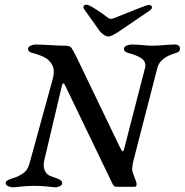

<svg xmlns="http://www.w3.org/2000/svg" viewBox="-20 -793 784 815"><path d="M610 -772Q625 -772 625 -762Q625 -756 618 -750L486 -660Q452 -638 441 -638Q424 -638 404 -660L340 -750Q334 -758 334 -762Q334 -773 348 -773Q357 -773 388 -753Q419 -733 439 -717Q448 -709 467 -717Q602 -772 610 -772ZM522 -569Q506 -574 506 -586Q506 -594 517 -599Q528 -604 541 -604Q561 -604 585.5 -601.5Q610 -599 628 -599Q646 -599 675 -601.5Q704 -604 721 -604Q744 -604 744 -586Q744 -573 729 -569Q659 -549 648 -505L550 -125Q541 -92 541 -73Q541 -66 550 -43Q559 -20 559 -19Q559 -16 559.5 -11.5Q560 -7 559.5 -6Q559 -5 558 -3Q557 -1 554 -0.5Q551 0 546 0H478Q468 0 464.5 -3Q461 -6 456 -16L257 -429Q248 -449 243 -430L168 -113Q162 -88 170 -69.5Q178 -51 196 -45Q199 -44 204.5 -42Q210 -40 213 -39Q216 -38 220.5 -36.5Q225 -35 227.5 -33.5Q230 -32 233 -30.5Q236 -29 237.5 -27.5Q239 -26 241 -24Q243 -22 243.5 -19.5Q244 -17 244 -15Q244 -8 234.5 -3Q225 2 213 2Q212 2 183 -1Q154 -4 126 -4Q98 -4 69 -1Q40 2 37 2Q24 2 14 -3Q4 -8 4 -15Q4 -22 10.5 -26.5Q17 -31 33 -36Q49 -41 55 -44Q80 -56 90 -68Q100 -80 106 -102L202 -451Q214 -491 203 -514Q193 -535 174.5 -546.5Q156 -558 115 -569Q99 -573 99 -586Q99 -594 110 -599Q121 -604 134 -604Q152 -604 192.5 -601.5Q233 -599 258 -599Q276 -599 283 -590Q290 -581 310 -540L488 -170Q495 -156 498 -152.5Q501 -149 503.5 -152.5Q506 -156 509 -169L596 -506Q599 -519 594 -530Q589 -541 575.5 -548.5Q562 -556 551 -560Q540 -564 522 -569Z"/></svg>

Font: EB Garamond 08
Style: Italic
Weight: 400
Italic angle: -14°
Version: Version 0.016